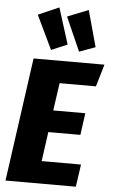

<svg xmlns="http://www.w3.org/2000/svg" viewBox="-64 -1033 632 1074"><g transform="rotate(5 252.0 -495.5)"><path d="M467 -569H263L241 -414H421L404 -291H224L201 -126H422L404 0H9L106 -694H504ZM289 -788 199 -750 108 -940 225 -991ZM446 -787 356 -754 272 -944 390 -991Z"/></g></svg>

Font: Fira Sans Condensed ExtraBold
Style: Italic
Weight: 800
Width: 3
Italic angle: -8°
Designer: bBox Type GmbH & Carrois Corporate GbR & Edenspiekermann AG
Foundry: bBox Type GmbH & Carrois Corporate GbR & Edenspiekermann AG
Version: Version 4.301